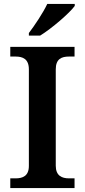

<svg xmlns="http://www.w3.org/2000/svg" viewBox="-20 -951 428 971"><path d="M126 -784V-771H183C242 -807 333 -886 358 -921V-931H219C198 -886 155 -822 126 -784ZM32 0H357V-49H329C293 -49 262 -62 262 -113V-600C262 -653 291 -665 329 -665H357V-714H32V-665H59C95 -665 126 -653 126 -600V-112C126 -61 95 -49 59 -49H32Z"/></svg>

Font: Noto Serif Gurmukhi SemiBold
Style: Regular
Weight: 600
Designer: Vaibhav Singh and the Monotype Design Team
Foundry: Monotype Imaging Inc.
Version: Version 2.004